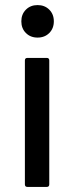

<svg xmlns="http://www.w3.org/2000/svg" viewBox="-20 -737 294 756"><path d="M64 -653Q64 -681 82 -699Q100 -717 128 -717Q156 -717 174 -699Q192 -681 192 -653Q192 -625 174 -607Q156 -589 128 -589Q100 -589 82 -607Q64 -625 64 -653ZM88 -509H164Q174 -509 174 -499V-11Q174 -1 164 -1H88Q78 -1 78 -11V-499Q78 -509 88 -509Z"/></svg>

Font: BarlowMedium
Style: Regular
Weight: 500
Designer: Jeremy Tribby
Foundry: Tribby Type
Version: Version 1.422